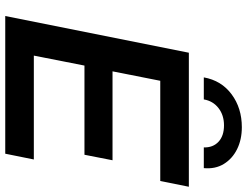

<svg xmlns="http://www.w3.org/2000/svg" viewBox="-125 -817 942 732"><g transform="rotate(90 346.0 -451.0)"><path d="M192 -109H588L566 0H41L181 -700H692L670 -591H288L252 -409H591L570 -302H230ZM275 -757Q287 -824 339.5 -863Q392 -902 465 -902Q512 -902 548.5 -884Q585 -866 605 -833.5Q625 -801 621 -757H542Q543 -792 520.5 -813Q498 -834 458 -834Q419 -834 392 -813Q365 -792 359 -757Z"/></g></svg>

Font: Montserrat Thin SemiBold
Style: Italic
Weight: 600
Italic angle: -11.3°
Version: Version 9.000